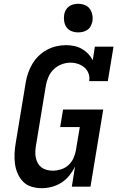

<svg xmlns="http://www.w3.org/2000/svg" viewBox="-20 -980 640 1008"><path d="M199 8Q171 8 145 0Q119 -8 101 -26.5Q83 -45 72.5 -69.5Q62 -94 58.5 -121Q55 -148 56.5 -176Q58 -204 63 -232L115 -547Q119 -572 127.5 -596.5Q136 -621 149.5 -644Q163 -667 183 -686.5Q203 -706 226.5 -718.5Q250 -731 275.5 -737Q301 -743 326 -743Q349 -743 370 -738.5Q391 -734 409.5 -723.5Q428 -713 442.5 -698Q457 -683 467 -664L478 -735H576L546 -554H448Q452 -575 445 -594Q438 -613 423.5 -625.5Q409 -638 390 -644.5Q371 -651 350 -651Q327 -651 304 -642.5Q281 -634 263 -617Q245 -600 235 -577.5Q225 -555 221 -532L169 -217Q166 -201 165.5 -184.5Q165 -168 168 -152.5Q171 -137 178.5 -123.5Q186 -110 198 -101Q210 -92 225.5 -88Q241 -84 257 -84Q278 -84 299.5 -90.5Q321 -97 338 -112Q355 -127 364.5 -147Q374 -167 378 -188L399 -313H296L311 -405H522L455 0H357L374 -106Q362 -81 344.5 -59Q327 -37 303 -21.5Q279 -6 252 1Q225 8 199 8ZM390 -810Q372 -810 355.5 -816.5Q339 -823 329.5 -836.5Q320 -850 317 -867.5Q314 -885 317 -903Q319 -916 325.5 -927.5Q332 -939 342.5 -946.5Q353 -954 365.5 -957Q378 -960 391 -960Q409 -960 425.5 -953.5Q442 -947 451.5 -933.5Q461 -920 464.5 -902.5Q468 -885 465 -867Q462 -854 456 -842.5Q450 -831 439 -823.5Q428 -816 415.5 -813Q403 -810 390 -810Z"/></svg>

Font: Iosevka Etoile Semibold
Style: Italic
Weight: 600
Italic angle: -9°
Designer: Belleve Invis
Foundry: Belleve Invis
Version: Version 22.1.2; ttfautohint (v1.8.4)